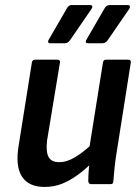

<svg xmlns="http://www.w3.org/2000/svg" viewBox="-20 -728 550 759"><path d="M156 11Q93 11 66.5 -30.5Q40 -72 54 -154L106 -481Q108 -492 118 -492H206Q219 -492 217 -481L166 -172Q161 -128 172 -107.5Q183 -87 214 -87Q245 -87 278.5 -107.5Q312 -128 353 -167L348 -89Q319 -60 288.5 -37.5Q258 -15 226 -2Q194 11 156 11ZM341 0Q330 0 329 -11Q329 -30 330.5 -51Q332 -72 335 -92L332 -136L387 -481Q389 -492 399 -492H487Q499 -492 497 -480L441 -125Q436 -95 433 -66Q430 -37 428 -11Q428 0 417 0ZM327 -557Q321 -557 319.5 -561Q318 -565 321 -570L394 -696Q401 -708 413 -708H485Q492 -708 493.5 -703.5Q495 -699 491 -693L405 -568Q397 -557 385 -557ZM178 -557Q172 -557 170.5 -561Q169 -565 172 -570L245 -696Q252 -708 263 -708H337Q343 -708 344.5 -703.5Q346 -699 342 -693L256 -568Q248 -557 236 -557Z"/></svg>

Font: Sofia Sans Semi Condensed
Style: Bold Italic
Weight: 700
Italic angle: -9°
Version: Version 4.100